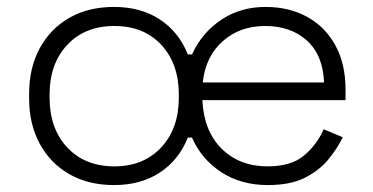

<svg xmlns="http://www.w3.org/2000/svg" viewBox="-20 -520 1077 554"><path d="M64 -236V-249Q64 -324 94.5 -380.5Q125 -437 180 -468.5Q235 -500 309 -500Q386 -500 441 -464Q496 -428 522 -363H534Q563 -426 618.5 -463Q674 -500 746 -500Q814 -500 866 -471.5Q918 -443 947.5 -389.5Q977 -336 977 -262V-231H564Q568 -142 619.5 -91Q671 -40 752 -40Q820 -40 857 -71Q894 -102 914 -147L969 -124Q953 -91 927 -59.5Q901 -28 859.5 -7Q818 14 753 14Q675 14 618 -23.5Q561 -61 534 -123H522Q496 -58 441 -22Q386 14 309 14Q235 14 180 -17.5Q125 -49 94.5 -105.5Q64 -162 64 -236ZM496 -239V-247Q496 -336 445.5 -390.5Q395 -445 310 -445Q225 -445 174 -390.5Q123 -336 123 -247V-239Q123 -149 174 -94.5Q225 -40 310 -40Q394 -40 445 -94.5Q496 -149 496 -239ZM915 -282Q912 -361 865.5 -403Q819 -445 745 -445Q672 -445 622.5 -401Q573 -357 565 -282Z"/></svg>

Font: Space 7353
Style: Regular
Weight: 400
Designer: Christine Claussen + Ruben Lyon  (Space 7353)
Version: Version 1.000;FEAKit 1.0